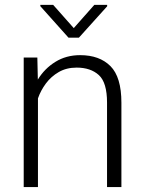

<svg xmlns="http://www.w3.org/2000/svg" viewBox="-20 -763 590 783"><path d="M292.5 -487.3Q251 -487.3 219.7 -469.2Q188.5 -451.2 167.2 -422.6Q146 -394 134.8 -361.8V0H76.7V-528.3H132.3L134.3 -438.5Q161.6 -483.4 205.8 -510.7Q250 -538.1 306.6 -538.1Q385.7 -538.1 430.4 -493.4Q475.1 -448.7 475.1 -344.2V0H416.5V-344.7Q416.5 -426.3 383.1 -456.8Q349.6 -487.3 292.5 -487.3ZM196.8 -743.2 280.8 -648.4 364.7 -743.2H417V-737.3L301.8 -609.4H259.3L144.5 -737.8V-743.2Z"/></svg>

Font: Vazirmatn FD ExtraLight
Style: Regular
Weight: 200
Designer: Saber Rastikerdar
Foundry: Saber Rastikerdar
Version: Version 33.003